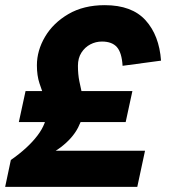

<svg xmlns="http://www.w3.org/2000/svg" viewBox="-58 -724 661 744"><path d="M55 -97 -16 -104Q50 -150 87 -198.5Q124 -247 124 -296Q124 -322 114.5 -346.5Q105 -371 95 -401Q85 -431 85 -471Q85 -528 116.5 -581.5Q148 -635 207 -669.5Q266 -704 348 -704Q453 -704 506 -645.5Q559 -587 566 -489L417 -469Q414 -520 395 -541.5Q376 -563 337 -563Q313 -563 292 -552Q271 -541 257.5 -520Q244 -499 244 -469Q244 -436 249.5 -409Q255 -382 260.5 -358Q266 -334 266 -309Q266 -271 244.5 -229.5Q223 -188 177 -153Q131 -118 55 -97ZM-38 0 -16 -104 63 -140H504L474 0ZM15 -251 41 -371H455L429 -251Z"/></svg>

Font: Radio Canada Big
Style: Bold Italic
Weight: 700
Italic angle: -12°
Designer: Étienne Aubert Bonn
Foundry: Coppers and Brasses
Version: Version 1.001